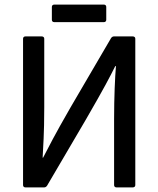

<svg xmlns="http://www.w3.org/2000/svg" viewBox="-20 -813 687 833"><path d="M215 -717H431C437 -717 441 -721 441 -727V-783C441 -789 437 -793 431 -793H215C209 -793 205 -789 205 -783V-727C205 -721 209 -717 215 -717ZM90 0H172C177 0 181 -3 184 -7L353 -295C434 -435 457 -480 480 -526H483C479 -479 475 -392 475 -295V-10C475 -4 479 0 485 0H556C563 0 567 -4 567 -10V-645C567 -651 563 -655 556 -655H474C469 -655 465 -652 462 -648L286 -347C214 -222 191 -175 167 -129H165C167 -175 172 -230 172 -347V-645C172 -651 168 -655 161 -655H90C84 -655 80 -651 80 -645V-10C80 -4 84 0 90 0Z"/></svg>

Font: Sofia Sans Cond SemiBold
Style: Regular
Weight: 600
Width: 3
Designer: Botio Nikoltchev, Ani Petrova
Foundry: lettersoup
Version: Version 4.100